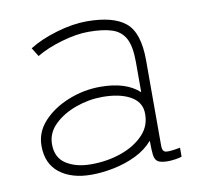

<svg xmlns="http://www.w3.org/2000/svg" viewBox="-63 -556 661 632"><g transform="rotate(-10 268.0 -240.0)"><path d="M194 10Q128 10 88 -21Q48 -52 48 -112Q48 -158 81 -193.5Q114 -229 165.5 -249.5Q217 -270 272 -270Q358 -270 402 -229V-330Q402 -382 388 -408.5Q374 -435 344 -445Q314 -455 265 -455Q225 -455 175 -440.5Q125 -426 90 -405L72 -434Q110 -458 164.5 -474Q219 -490 265 -490Q354 -490 395 -456Q436 -422 436 -330V-44Q436 -25 447.5 -22.5Q459 -20 496 -27V3Q488 6 474 8Q460 10 450 10Q426 10 416 3.5Q406 -3 404 -20Q402 -37 402 -67Q379 -40 344 -23Q309 -6 269.5 2Q230 10 194 10ZM199 -24Q253 -24 300 -40.5Q347 -57 376 -88Q405 -119 402 -164Q399 -199 364 -217.5Q329 -236 273 -236Q228 -236 184.5 -220.5Q141 -205 112 -177Q83 -149 83 -111Q83 -66 116 -45Q149 -24 199 -24Z"/></g></svg>

Font: Zen Kaku Gothic New Light
Style: Regular
Weight: 300
Designer: Yoshimichi Ohira
Foundry: Positype
Version: Version 1.002